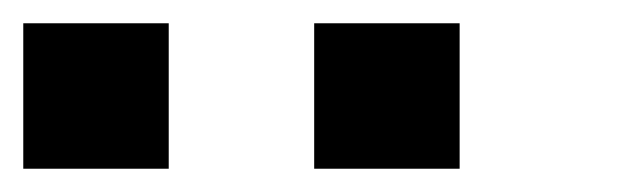

<svg xmlns="http://www.w3.org/2000/svg" viewBox="-20 -895 540 165"><path d="M0 -750V-875H125V-750ZM250 -750V-875H375V-750Z"/></svg>

Font: GalmuriMono7 Regular
Style: Regular
Weight: 400
Designer: Lee Minseo (quiple)
Version: Version 2.399;hotconv 1.1.1;makeotfexe 2.6.0 DEVELOPMENT